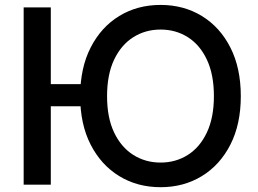

<svg xmlns="http://www.w3.org/2000/svg" viewBox="-20 -758 1060 788"><path d="M343.3 -412.6V-321.8H133.8V-412.6ZM188.5 -727.5V0H77.1V-727.5ZM639.2 10.3Q543.9 10.3 469.5 -35.2Q395 -80.6 352.1 -164.3Q309.1 -248 309.1 -363.3Q309.1 -479 352.1 -563Q395 -647 469.5 -692.4Q543.9 -737.8 639.2 -737.8Q733.9 -737.8 808.3 -692.4Q882.8 -647 925.5 -563Q968.3 -479 968.3 -363.3Q968.3 -248 925.5 -164.3Q882.8 -80.6 808.3 -35.2Q733.9 10.3 639.2 10.3ZM639.2 -90.8Q701.2 -90.8 750.7 -122.1Q800.3 -153.3 829.1 -214.4Q857.9 -275.4 857.9 -363.3Q857.9 -452.1 829.1 -513.2Q800.3 -574.2 750.7 -605.5Q701.2 -636.7 639.2 -636.7Q576.7 -636.7 526.9 -605.2Q477.1 -573.7 448.2 -512.7Q419.4 -451.7 419.4 -363.3Q419.4 -275.4 448.2 -214.6Q477.1 -153.8 526.9 -122.3Q576.7 -90.8 639.2 -90.8Z"/></svg>

Font: Inter 18pt Medium
Style: Regular
Weight: 500
Designer: Rasmus Andersson
Foundry: rsms
Version: Version 4.001;git-66647c0bb